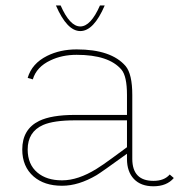

<svg xmlns="http://www.w3.org/2000/svg" viewBox="-20 -668 645 691"><path d="M437 -234.9H249.5Q173.8 -234.9 135.3 -218.3Q79.6 -193.8 79.6 -129.9Q79.6 -76.2 114.7 -46.9Q147.9 -19 202.6 -19H204.1Q260.7 -19 327.1 -60.1Q350.1 -74.2 383.8 -99.1Q431.6 -134.8 437 -138.2ZM605.5 -27.3Q580.1 2.4 532.2 2.4Q486.8 2.4 461.9 -23.9Q437 -50.3 437 -95.7V-114.7Q344.7 -47.9 327.6 -37.6Q262.7 0.5 204.1 0.5H202.6Q139.6 0.5 101.1 -32.7Q60.1 -68.4 60.1 -129.9Q60.1 -203.1 121.1 -232.9Q165.5 -254.4 249.5 -254.4H437V-326.2Q437 -394 417 -417.5Q371.6 -470.7 255.9 -470.7Q203.1 -470.7 161.6 -450.7Q111.3 -427.2 98.1 -382.3L79.6 -387.7Q94.7 -439.5 149.4 -466.8Q196.3 -490.2 255.9 -490.2Q380.4 -490.2 432.1 -430.2Q456.1 -401.4 456.1 -326.2V-95.7Q456.5 -17.1 532.2 -17.1Q571.3 -17.1 590.8 -40ZM198.2 -648.4Q231.4 -572.8 269 -572.8Q306.6 -572.8 339.8 -648.4H356.9Q317.4 -556.2 269 -556.2Q221.2 -556.2 181.2 -648.4Z"/></svg>

Font: Fortheenas_01
Style: Regular
Weight: 100
Designer: Situjuh Nazara
Version: Version 1.10 September 8, 2014